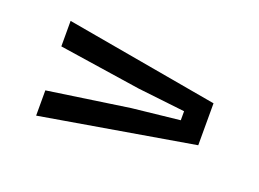

<svg xmlns="http://www.w3.org/2000/svg" viewBox="-48 -592 540 400"><g transform="rotate(20 222.0 -392.0)"><path d="M53 -287V-343L234 -369.5L339.5 -381V-401L234.5 -413L53 -440.5V-497L391.5 -437.5V-344.5Z"/></g></svg>

Font: Big Shoulders Display Thin
Style: Regular
Weight: 400
Version: Version 2.002